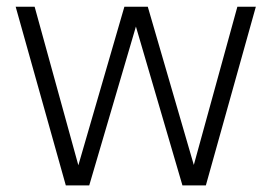

<svg xmlns="http://www.w3.org/2000/svg" viewBox="-20 -562 823 582"><path d="M179.5 0 27.5 -541.5H85L217.5 -61L357 -541.5H428L567.5 -62L699.5 -541.5H755.5L604 0H533L392 -481.5L250.5 0Z"/></svg>

Font: Encode Sans SmCnd Lt
Style: Regular
Weight: 300
Width: 4
Designer: Multiple Designers
Foundry: Impallari Type
Version: Version 3.002; ttfautohint (v1.8.3) -l 8 -r 50 -G 200 -x 14 